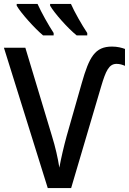

<svg xmlns="http://www.w3.org/2000/svg" viewBox="-20 -957 656 977"><path d="M341 -937H235V-928C256 -891 325 -813 370 -777H424V-789C396 -831 359 -896 341 -937ZM171 -937H65V-928C86 -891 156 -813 199 -777H253V-789C225 -832 192 -891 171 -937ZM573 -632C589 -632 602 -628 616 -622V-708C600 -714 577 -720 550 -720C463 -720 434 -667 396 -534L319 -264C305 -213 291 -153 282 -104C274 -155 262 -208 244 -266L109 -714H0L223 0H342L495 -518C518 -595 534 -632 573 -632Z"/></svg>

Font: Noto Sans SemiCondensed Medium
Style: Regular
Weight: 500
Width: 4
Designer: Monotype Design Team
Foundry: Monotype Imaging Inc.
Version: Version 2.013